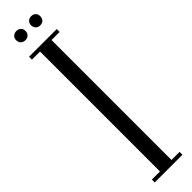

<svg xmlns="http://www.w3.org/2000/svg" viewBox="-287 -781 755 755"><g transform="rotate(-45 91.0 -403.0)"><path d="M24 -781C24 -765 35 -755 50 -755C65 -755 76 -765 76 -781C76 -796 65 -806 50 -806C35 -806 24 -796 24 -781ZM107 -781C107 -765 118 -755 132 -755C148 -755 158 -765 158 -781C158 -796 148 -806 132 -806C118 -806 107 -796 107 -781ZM14 0H168V-16H123V-683H168V-699H14V-683H59V-16H14Z"/></g></svg>

Font: Emberly
Style: Regular
Weight: 400
Designer: Rajesh Rajput
Foundry: Rajesh Rajput
Version: Version 1.000